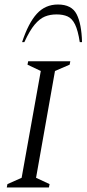

<svg xmlns="http://www.w3.org/2000/svg" viewBox="-20 -832 384 852"><path d="M10 0 13 -15 76 -43 161 -517 102 -545 105 -560H292L289 -545L224 -517L140 -43L200 -15L197 0ZM78 -645Q106 -730 143.5 -771Q181 -812 237 -812Q298 -812 320 -769Q342 -726 344 -645H334Q326 -697 313 -723.5Q300 -750 280 -759Q260 -768 231 -768Q202 -768 179 -758.5Q156 -749 134 -723Q112 -697 88 -645Z"/></svg>

Font: Spectral SC Light
Style: Italic
Weight: 300
Italic angle: -10°
Designer: Jean-Baptiste Levee
Foundry: Production Type
Version: Version 2.001